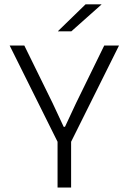

<svg xmlns="http://www.w3.org/2000/svg" viewBox="-20 -844 579 864"><path d="M242.5 -199 23.5 -639H89.5L216.5 -380.5L266.5 -273.5H272.5L322.5 -380.5L449 -639H515.5L296.5 -199ZM239 0V-258.5H300V0ZM365 -824.5H436.5V-823.5L301 -703H241V-704Z"/></svg>

Font: Anek Gujarati Medium Light
Style: Regular
Weight: 300
Version: Version 1.003